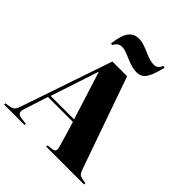

<svg xmlns="http://www.w3.org/2000/svg" viewBox="-261 -1139 1310 1310"><g transform="rotate(45 393.5 -484.5)"><path d="M-8 0V-12L25 -17Q44 -20 57.5 -28.5Q71 -37 83 -73L307 -730H449L679 -76Q690 -43 699.5 -32.5Q709 -22 733 -18L764 -12V0H398V-12L436 -17Q459 -19 464 -30.5Q469 -42 460 -73L408 -248H167L111 -75Q101 -45 110 -32.5Q119 -20 144 -17L190 -12V0ZM175 -266H401L292 -612H289ZM475 -794Q432 -794 371 -821Q335 -837 315.5 -842.5Q296 -848 282 -848Q267 -848 253.5 -840.5Q240 -833 226 -808L213 -811Q224 -900 251.5 -934.5Q279 -969 325 -969Q350 -969 375.5 -960.5Q401 -952 426 -941Q462 -925 482.5 -919.5Q503 -914 520 -914Q539 -914 551 -922Q563 -930 575 -955L589 -952Q573 -887 557 -853Q541 -819 521.5 -806.5Q502 -794 475 -794Z"/></g></svg>

Font: Literata 72pt ExtraBold
Style: Regular
Weight: 800
Designer: Latin by Veronika Burian and Jose Scaglione. Greek by Irene Vlachou. Cyrillic by Vera Evstafieva.
Foundry: TypeTogether
Version: Version 3.002